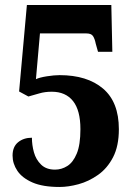

<svg xmlns="http://www.w3.org/2000/svg" viewBox="-20 -734 533 764"><path d="M217 10Q150 10 109 -8Q68 -26 49 -54.5Q30 -83 30 -115Q30 -150 52 -168Q74 -186 107 -186Q107 -157 115 -128Q123 -99 143.5 -79Q164 -59 199 -59Q225 -59 248 -73.5Q271 -88 285.5 -123Q300 -158 300 -220Q300 -295 270.5 -332Q241 -369 186 -369Q159 -369 137 -362.5Q115 -356 93 -350L56 -370L87 -714H423L427 -528H370L361 -560Q357 -580 350 -590.5Q343 -601 324 -601H139L123 -419Q138 -426 167 -430.5Q196 -435 217 -435Q327 -435 390 -381.5Q453 -328 453 -220Q453 -153 430 -108.5Q407 -64 370 -38Q333 -12 292.5 -1Q252 10 217 10Z"/></svg>

Font: Noto Serif Hebrew Condensed ExtraBold
Style: Regular
Weight: 800
Width: 3
Designer: Monotype Design Team
Foundry: Monotype Imaging Inc.
Version: Version 2.004; ttfautohint (v1.8.4.7-5d5b)